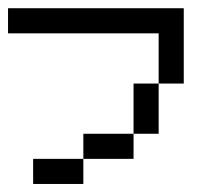

<svg xmlns="http://www.w3.org/2000/svg" viewBox="-20 -458 540 478"><path d="M375 -375V-437.5H437.5V-375ZM375 -312.5V-375H437.5V-312.5ZM312.5 -187.5V-250H375V-187.5ZM125 0V-62.5H187.5V0ZM0 -375V-437.5H62.5V-375ZM62.5 -375V-437.5H125V-375ZM125 -375V-437.5H187.5V-375ZM187.5 -375V-437.5H250V-375ZM250 -375V-437.5H312.5V-375ZM312.5 -375V-437.5H375V-375ZM375 -250V-312.5H437.5V-250ZM312.5 -125V-187.5H375V-125ZM250 -62.5V-125H312.5V-62.5ZM62.5 0V-62.5H125V0ZM187.5 -62.5V-125H250V-62.5Z"/></svg>

Font: AprilSans
Style: Regular
Weight: 400
Designer: typesprite
Version: Version 1.001;PS 001.001;hotconv 1.0.88;makeotf.lib2.5.64775